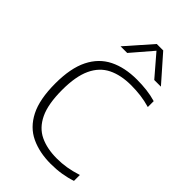

<svg xmlns="http://www.w3.org/2000/svg" viewBox="-242 -881 969 969"><g transform="rotate(45 242.0 -397.0)"><path d="M323.5 7Q242.5 7 181.5 -21.8Q120.5 -50.5 86.5 -117Q52.5 -183.5 52.5 -297Q52.5 -405.5 86 -472.8Q119.5 -540 181.8 -571Q244 -602 330.5 -602Q367 -602 401 -598Q435 -594 467 -584.5V-542.5Q432.5 -552.5 399 -556.8Q365.5 -561 330.5 -561Q257 -561 205.5 -535.5Q154 -510 127 -452.2Q100 -394.5 100 -298Q100 -197 127.5 -139.5Q155 -82 205.5 -58Q256 -34 325.5 -34Q361.5 -34 394.5 -39.5Q427.5 -45 467 -57.5V-15.5Q435 -4.5 399.2 1.2Q363.5 7 323.5 7ZM153 -662 274 -799.5H320L441 -662H393.5L290 -782.5H304L200.5 -662Z"/></g></svg>

Font: Encode Sans SC ExtraLight
Style: Regular
Weight: 250
Designer: Multiple Designers
Foundry: Impallari Type
Version: Version 3.002